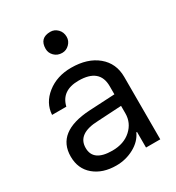

<svg xmlns="http://www.w3.org/2000/svg" viewBox="-178 -846 876 957"><g transform="rotate(-30 260.0 -367.0)"><path d="M230.5 -70.3Q296.9 -70.3 337.9 -107.4Q378.9 -144.5 378.9 -199.2V-242.2L242.2 -234.4Q121.1 -230.5 121.1 -148.4Q121.1 -70.3 230.5 -70.3ZM210.9 3.9Q132.8 3.9 84 -37.1Q35.2 -78.1 35.2 -148.4Q35.2 -289.1 230.5 -300.8L378.9 -308.6V-355.5Q378.9 -457 257.8 -457Q160.2 -457 140.6 -375H58.6Q62.5 -441.4 119.1 -486.3Q175.8 -531.2 257.8 -531.2Q351.6 -531.2 408.2 -484.4Q464.8 -437.5 464.8 -359.4V0H382.8V-89.8H378.9Q359.4 -46.9 312.5 -21.5Q265.6 3.9 210.9 3.9ZM257.8 -617.2Q230.5 -617.2 212.9 -634.8Q195.3 -652.3 195.3 -675.8Q195.3 -738.3 257.8 -738.3Q281.2 -738.3 298.8 -720.7Q316.4 -703.1 316.4 -675.8Q316.4 -652.3 298.8 -634.8Q281.2 -617.2 257.8 -617.2Z"/></g></svg>

Font: 和音 by 宁静之雨，公众号njzyshare
Style: Regular
Weight: 400
Designer: Steve Matteson
Foundry: Ascender Corporation
Version: Version 6.00;June 8, 2018;FontCreator 11.0.0.2388 32-bit